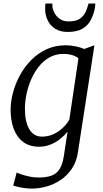

<svg xmlns="http://www.w3.org/2000/svg" viewBox="-20 -826 588 1094"><path d="M424.5 38Q416.5 96 388.8 136.2Q361 176.5 322.8 201.2Q284.5 226 242.8 237.2Q201 248.5 164 248.5Q142.5 248.5 121.2 245.8Q100 243 82.8 239Q65.5 235 55.5 231L75 157Q88 163 107.8 169.5Q127.5 176 151.2 180.8Q175 185.5 200 185.5Q244.5 185.5 273.8 174.5Q303 163.5 319.8 137Q336.5 110.5 343.5 64.5L365 -75.5Q348 -54.5 323.8 -35Q299.5 -15.5 269 -2.8Q238.5 10 203 10Q147.5 10 111.5 -17.5Q75.5 -45 58 -92.5Q40.5 -140 40.5 -200.5Q40.5 -246.5 53.8 -297.2Q67 -348 93 -396Q119 -444 157 -483Q195 -522 244.5 -545Q294 -568 354.5 -568Q383.5 -568 412 -561.8Q440.5 -555.5 460.5 -547L518 -568ZM427 -494Q410 -507.5 387.8 -513.2Q365.5 -519 342.5 -519Q297.5 -519 262 -499Q226.5 -479 200.2 -445.5Q174 -412 156.5 -371Q139 -330 130.5 -287.2Q122 -244.5 122 -206.5Q122 -169 128.2 -139.8Q134.5 -110.5 147 -89.8Q159.5 -69 177.5 -58.2Q195.5 -47.5 218.5 -47.5Q255.5 -47.5 286 -62Q316.5 -76.5 339.2 -98.8Q362 -121 375 -144ZM365 -644Q323.5 -644 295 -661.8Q266.5 -679.5 251.8 -710Q237 -740.5 237 -778.5Q237 -790 238 -797Q239 -804 239 -806H278.5Q278.5 -802.5 278.5 -798.8Q278.5 -795 278.5 -791Q278.5 -777.5 288 -756.8Q297.5 -736 318 -720Q338.5 -704 371.5 -704Q416.5 -704 439 -722Q461.5 -740 470.8 -764.2Q480 -788.5 484.5 -806H523Q523 -802.5 522.5 -794.2Q522 -786 520 -776.5Q512.5 -741 496.5 -710.8Q480.5 -680.5 449.5 -662.2Q418.5 -644 365 -644Z"/></svg>

Font: Merriweather 7pt Light
Style: Italic
Weight: 300
Italic angle: -7.8°
Designer: Eben Sorkin
Foundry: Eben Sorkin
Version: Version 2.200;gftools[0.9.31]